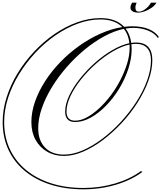

<svg xmlns="http://www.w3.org/2000/svg" viewBox="-40 -1027 1205 1432"><path d="M709 -892Q825 -892 886 -827Q918 -831 948 -831Q1018 -831 1069 -810Q1120 -789 1145 -751L1137 -744Q1114 -779 1064 -799Q1014 -819 954 -819Q927 -819 897 -814Q930 -771 939 -707Q957 -710 974 -710Q1096 -710 1096 -578Q1096 -505 1066.5 -424Q1037 -343 986 -262.5Q935 -182 868.5 -110.5Q802 -39 728.5 16.5Q655 72 580 104Q505 136 437 136Q366 136 311 104Q256 72 225 15.5Q194 -41 194 -116Q194 -192 221.5 -270Q249 -348 297.5 -423Q346 -498 411 -565Q476 -632 552 -686Q628 -740 709.5 -776Q791 -812 872 -825Q815 -882 709 -882Q625 -882 539.5 -850.5Q454 -819 373.5 -763.5Q293 -708 224 -634Q155 -560 102.5 -474.5Q50 -389 20.5 -298Q-9 -207 -9 -117Q-9 -6 33 84.5Q75 175 153.5 240Q232 305 341 340Q450 375 583 375Q704 375 816.5 342Q929 309 1011 249L1022 255Q969 295 898.5 324.5Q828 354 747.5 369.5Q667 385 583 385Q447 385 336 349.5Q225 314 145 247.5Q65 181 22.5 89Q-20 -3 -20 -117Q-20 -209 9.5 -302Q39 -395 92 -481.5Q145 -568 215 -642.5Q285 -717 366.5 -773Q448 -829 535.5 -860.5Q623 -892 709 -892ZM245 -70Q245 21 296 73.5Q347 126 437 126Q504 126 577 94.5Q650 63 723 8Q796 -47 861 -117.5Q926 -188 977 -267Q1028 -346 1057 -426Q1086 -506 1086 -578Q1086 -637 1057.5 -668.5Q1029 -700 974 -700Q958 -700 940 -697Q942 -680 942 -662Q942 -589 916.5 -512Q891 -435 848 -364.5Q805 -294 750 -238Q695 -182 636 -149.5Q577 -117 520 -117Q446 -117 446 -195Q446 -250 476 -313.5Q506 -377 556.5 -440.5Q607 -504 669.5 -559.5Q732 -615 798.5 -653.5Q865 -692 925 -705Q918 -769 884 -812Q813 -797 738 -756.5Q663 -716 591.5 -657Q520 -598 457.5 -526.5Q395 -455 347 -376.5Q299 -298 272 -220Q245 -142 245 -70ZM456 -195Q456 -127 520 -127Q562 -127 607.5 -151.5Q653 -176 699 -218.5Q745 -261 786 -315.5Q827 -370 858.5 -431.5Q890 -493 908.5 -554Q927 -615 927 -671Q927 -683 926 -695Q867 -682 802 -644Q737 -606 675.5 -551.5Q614 -497 564.5 -435Q515 -373 485.5 -310.5Q456 -248 456 -195ZM1086 -1007H1127Q1114 -985 1090 -968.5Q1066 -952 1039.5 -942.5Q1013 -933 991 -933Q963 -933 948 -943Q933 -953 933 -969Q933 -980 936.5 -989Q940 -998 945 -1007H979Q975 -998 972.5 -989Q970 -980 970 -969Q970 -940 996 -940Q1019 -940 1045 -960Q1071 -980 1086 -1007Z"/></svg>

Font: Ballet 16pt
Style: Regular
Weight: 400
Designer: Maximiliano R. Sproviero
Foundry: Omnibus-Type
Version: Version 1.100; ttfautohint (v1.8.3)